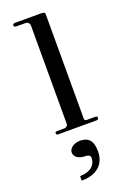

<svg xmlns="http://www.w3.org/2000/svg" viewBox="-182 -746 738 1102"><g transform="rotate(-20 186.5 -195.0)"><path d="M114.9 296C236.6 296 260.4 217.8 260.4 171.3C260.4 118.8 246.5 77.2 182.2 77.2C145.5 77.2 115.8 100 115.8 124.8C115.8 154.5 145.5 171.3 186.1 171.3C200 171.3 212.9 177.2 212.9 192.1C212.9 235.6 178.2 268.3 114.9 268.3ZM77.2 0H311.9C321.8 0 325.7 -4 325.7 -11.9C325.7 -18.8 321.8 -21.8 311.9 -21.8H266.3C253.5 -21.8 247.5 -22.8 247.5 -35.6V-671.3C247.5 -683.2 239.6 -686.1 226.7 -686.1H68.3C54.5 -686.1 50.5 -683.2 50.5 -675.2C50.5 -667.3 57.4 -664.4 67.3 -664.4H121.8C134.7 -664.4 145.5 -654.5 145.5 -638.6V-42.6C145.5 -31.7 139.6 -19.8 121.8 -19.8H81.2C71.3 -19.8 67.3 -18.8 67.3 -11.9C67.3 -4 71.3 0 77.2 0Z"/></g></svg>

Font: Biblismive
Style: Regular
Weight: 400
Designer: Susan Drake
Foundry: Susan Drake
Version: Version 1.0; ttfautohint (v1.8.4.7-5d5b)